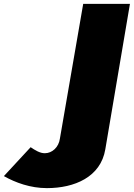

<svg xmlns="http://www.w3.org/2000/svg" viewBox="-270 -720 690 990"><path d="M-112 39 -250 188C-190 222 -113 250 -28 250C114 250 249 193 273 50L400 -700H159L39 -6C33 40 -2 70 -38 70C-63 71 -90 54 -112 39Z"/></svg>

Font: Jost* Black
Style: Italic
Weight: 900
Italic angle: -10°
Version: Version 3.7